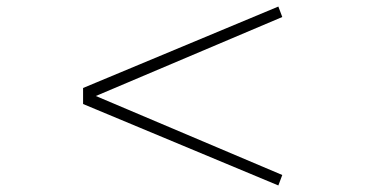

<svg xmlns="http://www.w3.org/2000/svg" viewBox="-20 -552 1140 587"><path d="M831 -532 843 -500 273 -258.5 843 -17 831 15 234 -234V-283Z"/></svg>

Font: Trispace Expanded Thin
Style: Regular
Weight: 100
Width: 7
Designer: Tyler Finck
Foundry: Etcetera Type Company
Version: Version 1.210; ttfautohint (v1.8.3)